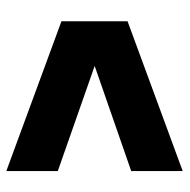

<svg xmlns="http://www.w3.org/2000/svg" viewBox="-16 -670 571 578"><g transform="rotate(90 269.0 -380.5)"><path d="M494.5 -645.5V-490.5L178 -380.5L494.5 -269.5V-114.5L43.5 -280.5V-479.5Z"/></g></svg>

Font: Encode Sans Semi Condensed Black
Style: Regular
Weight: 900
Width: 4
Designer: Multiple Designers
Foundry: Impallari Type
Version: Version 2.000